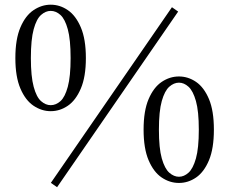

<svg xmlns="http://www.w3.org/2000/svg" viewBox="-20 -758 963 806"><path d="M192.8 -291.3Q154.9 -291.3 120.8 -314.1Q86.8 -336.9 65.7 -386.3Q44.5 -435.7 44.5 -514.2Q44.5 -593.6 65.7 -643.1Q86.8 -692.6 120.8 -715.4Q154.9 -738.3 192.8 -738.3Q231.5 -738.3 264.8 -715.4Q298.2 -692.6 319.3 -643.1Q340.5 -593.6 340.5 -514.2Q340.5 -435.7 319.3 -386.3Q298.2 -336.9 264.8 -314.1Q231.5 -291.3 192.8 -291.3ZM192.8 -316.5Q214.9 -316.5 233.9 -333.5Q252.8 -350.5 264.6 -393.8Q276.4 -437.1 276.4 -514.2Q276.4 -592.2 264.6 -635.1Q252.8 -678 233.9 -695.1Q214.9 -712.3 192.8 -712.3Q171.6 -712.3 152.4 -695.3Q133.1 -678.3 121.4 -635.3Q109.6 -592.4 109.6 -514.2Q109.6 -436.9 121.4 -393.6Q133.1 -350.3 152.4 -333.4Q171.6 -316.5 192.8 -316.5ZM731.2 10Q692.6 10 658.8 -12.8Q625 -35.6 603.9 -85.1Q582.8 -134.5 582.8 -213.7Q582.8 -293.1 603.9 -342.2Q625 -391.4 658.8 -414.2Q692.6 -437 731.2 -437Q769.7 -437 803.1 -414.2Q836.4 -391.4 857.2 -342.2Q877.9 -293.1 877.9 -213.7Q877.9 -134.5 857.2 -85.1Q836.4 -35.6 803.1 -12.8Q769.7 10 731.2 10ZM731.2 -16Q752.4 -16 771.3 -33Q790.3 -50 802.5 -92.9Q814.6 -135.8 814.6 -213.7Q814.6 -290.9 802.5 -333.9Q790.3 -376.8 771.3 -393.9Q752.4 -411 731.2 -411Q710.1 -411 690.7 -394Q671.4 -377 659.2 -334.1Q647.1 -291.2 647.1 -213.7Q647.1 -135.8 659.2 -92.9Q671.4 -50 690.7 -33Q710.1 -16 731.2 -16ZM219.6 27.9 193.5 9.6 701.8 -727.7 727.9 -709.4Z"/></svg>

Font: Noto Serif HK ExtraLight
Style: Regular
Weight: 200
Designer: Ryoko NISHIZUKA 西塚涼子 (kana & ideographs); Frank Grießhammer (Latin, Greek & Cyrillic); Wenlong ZHANG 张文龙 (bopomofo); San
Foundry: Adobe
Version: Version 2.002-H1;hotconv 1.1.0;makeotfexe 2.6.0